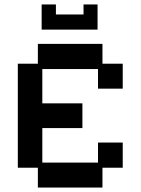

<svg xmlns="http://www.w3.org/2000/svg" viewBox="-20 -830 632 862"><path d="M150 12V-77H60V-544H150V-633H440V-544H531V-432H420V-520H170V-366H350V-255H170V-100H420V-190H531V-77H440V12ZM167 -697V-810H231V-765H355V-810H418V-697Z"/></svg>

Font: Pixelify Sans Medium
Style: Regular
Weight: 500
Designer: Stefie Justprince
Foundry: Typecalism Foundryline
Version: Version 1.000;February 13, 2025;FontCreator 15.0.0.3015 64-b